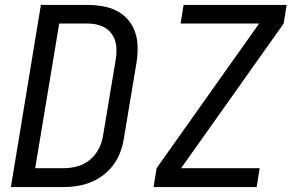

<svg xmlns="http://www.w3.org/2000/svg" viewBox="-20 -755 1192 775"><path d="M600 0H1016L1028 -76H711L1125 -660L1137 -735H721L709 -660H1026L612 -76ZM24 0H238Q270 0 303.5 -6.5Q337 -13 368 -29.5Q399 -46 423.5 -72.5Q448 -99 461.5 -131Q475 -163 480 -196L531 -502Q537 -539 535 -576Q533 -613 517 -645Q501 -677 472.5 -698Q444 -719 408 -727Q372 -735 335 -735H145ZM122 -76 219 -660H335Q363 -660 388.5 -650.5Q414 -641 430 -619.5Q446 -598 449 -570Q452 -542 447 -514L396 -208Q392 -181 379 -155Q366 -129 343 -110Q320 -91 292 -83.5Q264 -76 237 -76Z"/></svg>

Font: Iosevka Sparkle Oblique
Style: Regular
Weight: 400
Italic angle: -9°
Designer: Belleve Invis
Foundry: Belleve Invis
Version: Version 4.5.0; ttfautohint (v1.8.3)